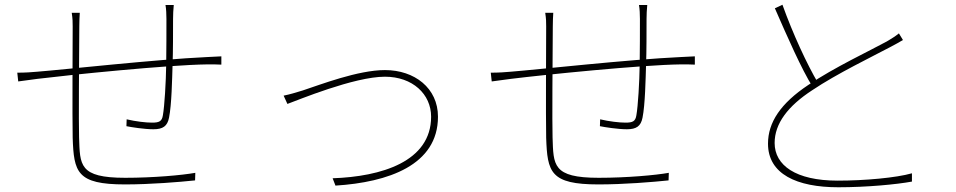

<svg xmlns="http://www.w3.org/2000/svg" viewBox="-20 -779 4040 811"><path d="M714 -758H679C682 -742 683 -718 683 -699C683 -648 683 -565 682 -506C681 -433 675 -331 668 -292C664 -266 652 -261 622 -261C596 -261 553 -266 515 -275L514 -246C533 -242 590 -233 628 -233C668 -233 687 -246 694 -282C705 -336 707 -443 709 -508C711 -559 711 -643 711 -699C711 -716 712 -740 714 -758ZM317 -725H283C287 -699 287 -686 287 -667C287 -635 285 -280 287 -197C292 -52 304 0 508 0C615 0 737 -10 804 -17L805 -49C749 -39 628 -28 509 -28C313 -28 318 -82 314 -199C312 -256 314 -542 315 -667C315 -686 316 -712 317 -725ZM53 -472 57 -435C85 -439 109 -442 139 -446C277 -463 691 -505 855 -507C879 -507 902 -507 915 -506V-541C898 -540 880 -539 855 -538C637 -528 252 -485 136 -476C115 -474 87 -472 53 -472Z M1178 -375 1194 -340C1236 -355 1475 -455 1606 -455C1723 -455 1801 -381 1801 -286C1801 -96 1590 -33 1385 -26L1397 5C1619 -9 1830 -81 1830 -286C1830 -407 1731 -483 1606 -483C1492 -483 1332 -421 1259 -397C1226 -387 1207 -381 1178 -375Z M2714 -758H2679C2682 -742 2683 -718 2683 -699C2683 -648 2683 -565 2682 -506C2681 -433 2675 -331 2668 -292C2664 -266 2652 -261 2622 -261C2596 -261 2553 -266 2515 -275L2514 -246C2533 -242 2590 -233 2628 -233C2668 -233 2687 -246 2694 -282C2705 -336 2707 -443 2709 -508C2711 -559 2711 -643 2711 -699C2711 -716 2712 -740 2714 -758ZM2317 -725H2283C2287 -699 2287 -686 2287 -667C2287 -635 2285 -280 2287 -197C2292 -52 2304 0 2508 0C2615 0 2737 -10 2804 -17L2805 -49C2749 -39 2628 -28 2509 -28C2313 -28 2318 -82 2314 -199C2312 -256 2314 -542 2315 -667C2315 -686 2316 -712 2317 -725ZM2053 -472 2057 -435C2085 -439 2109 -442 2139 -446C2277 -463 2691 -505 2855 -507C2879 -507 2902 -507 2915 -506V-541C2898 -540 2880 -539 2855 -538C2637 -528 2252 -485 2136 -476C2115 -474 2087 -472 2053 -472Z M3794 -610 3777 -638C3761 -625 3746 -616 3726 -604C3657 -566 3503 -494 3394 -420C3277 -342 3224 -262 3224 -172C3224 -44 3345 12 3521 12C3641 12 3767 0 3832 -12V-47C3765 -28 3633 -16 3518 -16C3341 -16 3252 -81 3252 -175C3252 -257 3308 -331 3411 -398C3515 -468 3667 -541 3740 -580C3762 -592 3780 -601 3794 -610ZM3285 -759 3253 -744C3305 -625 3366 -486 3412 -413L3435 -429C3389 -507 3329 -636 3285 -759Z"/></svg>

Font: Source Han Sans JP VF
Style: Regular
Weight: 250
Designer: Ryoko NISHIZUKA 西塚涼子 (kana, bopomofo & ideographs); Paul D. Hunt (Latin, Greek & Cyrillic); Sandoll Communications 산돌커뮤니
Foundry: Adobe
Version: Version 2.004;hotconv 1.0.118;makeotfexe 2.5.65603